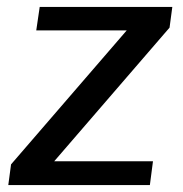

<svg xmlns="http://www.w3.org/2000/svg" viewBox="-20 -536 530 556"><path d="M4 0H414L423 -69H137L471 -456L479 -516H95L85 -448H347L12 -60Z"/></svg>

Font: United Sans Medium
Style: Italic
Weight: 500
Italic angle: -8°
Designer: Pablo Impallari, Rodrigo Fuenzalida (Modified by Dan O. Williams)
Version: Version 1.000;PS 001.000;hotconv 1.0.88;makeotf.lib2.5.64775